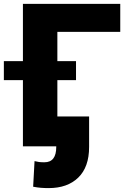

<svg xmlns="http://www.w3.org/2000/svg" viewBox="-62 -747 665 980"><path d="M551.8 -727.3V-584.5H230.8V0H55V-727.3ZM-42.3 -338.1V-435H326V-338.1ZM225.1 -152.7H392.8V3.2Q392.8 105.8 337.5 159.4Q282.3 213.1 186.4 213.1Q165.5 213.1 147.2 211.6Q128.9 210.2 107.2 206L114.3 75.3Q126.8 78.5 137.1 79.9Q147.4 81.3 164.8 81.3Q225.1 81.3 225.1 3.2Z"/></svg>

Font: Inter UI Extra Bold
Style: Regular
Weight: 800
Designer: Rasmus Andersson
Foundry: rsms
Version: 3.2;8d6f07862